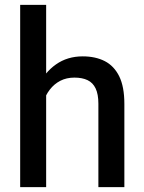

<svg xmlns="http://www.w3.org/2000/svg" viewBox="-20 -770 594 790"><path d="M169.9 0H63V-750H169.9ZM109.9 -284.7Q110.4 -357.4 136.7 -414.6Q163.1 -471.7 210.2 -504.9Q257.3 -538.1 320.3 -538.1Q372.6 -538.1 410.9 -518.6Q449.2 -499 470.5 -456.1Q491.7 -413.1 491.7 -342.3V0H384.8V-343.3Q384.8 -382.3 373.5 -406Q362.3 -429.7 340.3 -440.2Q318.4 -450.7 286.1 -450.7Q253.4 -450.7 228 -437.5Q202.6 -424.3 184.8 -401.1Q167 -377.9 157.7 -347.9Q148.4 -317.9 148.4 -283.7Z"/></svg>

Font: Heebo Medium
Style: Regular
Weight: 500
Designer: Oded Ezer
Foundry: Ezer Type House
Version: Version 3.100